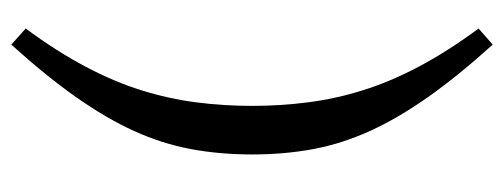

<svg xmlns="http://www.w3.org/2000/svg" viewBox="-296 -464 892 340"><g transform="rotate(90 150.0 -294.0)"><path d="M167.5 -294.5Q167.5 -345 161.2 -393.5Q155 -442 140 -490.2Q125 -538.5 98.2 -589.2Q71.5 -640 30.5 -695.5L59 -720.5Q115 -658.5 152.2 -605.5Q189.5 -552.5 212 -503Q234.5 -453.5 244 -402.8Q253.5 -352 253.5 -294.5Q253.5 -237 244 -186Q234.5 -135 212 -85.5Q189.5 -36 152.2 17Q115 70 59 132L30.5 106.5Q71.5 51 98.2 0.2Q125 -50.5 140 -98.8Q155 -147 161.2 -195.2Q167.5 -243.5 167.5 -294.5Z"/></g></svg>

Font: Newsreader
Style: Regular
Weight: 400
Designer: Hugues Gentile
Foundry: Production Type
Version: Version 1.003